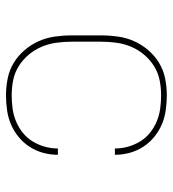

<svg xmlns="http://www.w3.org/2000/svg" viewBox="12 -580 576 640"><g transform="rotate(-90 300.0 -260.0)"><path d="M302 8Q278 8 253 4.5Q228 1 205.5 -8.5Q183 -18 163.5 -34Q144 -50 130.5 -71Q117 -92 110.5 -116Q104 -140 104 -165H125Q125 -143 131 -121.5Q137 -100 148.5 -81Q160 -62 177.5 -48Q195 -34 215.5 -25.5Q236 -17 258 -14Q280 -11 302 -11Q328 -11 353 -16Q378 -21 399.5 -34.5Q421 -48 437.5 -67.5Q454 -87 464 -110.5Q474 -134 477.5 -159.5Q481 -185 481 -210V-310Q481 -335 477.5 -360.5Q474 -386 464 -409.5Q454 -433 437.5 -452.5Q421 -472 399.5 -485.5Q378 -499 353 -504Q328 -509 302 -509Q280 -509 258 -506Q236 -503 215.5 -494.5Q195 -486 177.5 -472Q160 -458 148.5 -439Q137 -420 131 -398.5Q125 -377 125 -355H104Q104 -380 110.5 -404Q117 -428 130.5 -449Q144 -470 163.5 -486Q183 -502 205.5 -511.5Q228 -521 253 -524.5Q278 -528 302 -528Q330 -528 358 -522.5Q386 -517 410 -502.5Q434 -488 452.5 -466.5Q471 -445 482.5 -419.5Q494 -394 498 -366Q502 -338 502 -310V-210Q502 -182 498 -154Q494 -126 482.5 -100.5Q471 -75 452.5 -53.5Q434 -32 410 -17.5Q386 -3 358 2.5Q330 8 302 8Z"/></g></svg>

Font: Iosevka HT Thin Extended
Style: Regular
Weight: 100
Width: 7
Monospace: yes
Designer: Belleve Invis
Foundry: Belleve Invis
Version: Version 32.3.0; ttfautohint (v1.8.4)